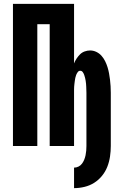

<svg xmlns="http://www.w3.org/2000/svg" viewBox="-20 -755 640 993"><path d="M363 218V112Q375 112 386 106.5Q397 101 404 91.5Q411 82 415.5 71Q420 60 422.5 48Q425 36 426 24Q427 12 427 0V-275Q427 -283 426.5 -291Q426 -299 426 -306.5Q426 -314 425 -322Q424 -330 423 -337.5Q422 -345 420 -352.5Q418 -360 415.5 -367.5Q413 -375 408 -382Q403 -389 395 -389Q387 -389 382 -382Q377 -375 374 -367.5Q371 -360 369.5 -352.5Q368 -345 367 -337.5Q366 -330 365 -322Q364 -314 363.5 -306.5Q363 -299 363 -291Q363 -283 363 -275V0H237V-630H173V0H47V-735H363V-427Q368 -440 376 -452Q384 -464 394 -474Q404 -484 418 -489Q432 -494 446 -494Q463 -494 478.5 -486.5Q494 -479 505 -466.5Q516 -454 523.5 -439Q531 -424 536 -408Q541 -392 544 -375.5Q547 -359 549 -342.5Q551 -326 552 -309Q553 -292 553 -275V0Q553 27 549 54.5Q545 82 535 107.5Q525 133 507.5 154.5Q490 176 467 190.5Q444 205 417 211.5Q390 218 363 218Z"/></svg>

Font: Iosevka Curly XBdEx
Style: Regular
Weight: 800
Width: 7
Monospace: yes
Designer: Belleve Invis
Foundry: Belleve Invis
Version: Version 11.1.0; ttfautohint (v1.8.3)